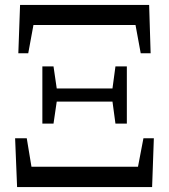

<svg xmlns="http://www.w3.org/2000/svg" viewBox="-20 -755 682 775"><path d="M49 0H594L601 -197H559L537 -82H107L88 -197H41ZM54 -540H94L115 -654H527L548 -540H588L582 -735H61ZM446 -256H492V-487H446L434 -398H209L196 -487H151V-256H196L209 -345H434Z"/></svg>

Font: Noto Serif CJK HK SemiBold
Style: Regular
Weight: 600
Designer: Ryoko NISHIZUKA 西塚涼子 (kana & ideographs); Frank Grießhammer (Latin, Greek & Cyrillic); Wenlong ZHANG 张文龙 (bopomofo); San
Foundry: Adobe
Version: Version 2.001;hotconv 1.1.0;makeotfexe 2.6.0